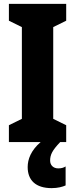

<svg xmlns="http://www.w3.org/2000/svg" viewBox="-20 -734 388 992"><path d="M239 96C239 66 249 44 291 0H322V-87L255 -120V-594L322 -627V-714H26V-627L93 -594V-120L26 -87V0H190C140 43 123 89 123 129C123 197 164 238 247 238C279 238 304 231 319 224V126C309 132 299 136 281 136C255 136 239 119 239 96Z"/></svg>

Font: Noto Sans Bengali ExtraCondensed ExtraBold
Style: Regular
Weight: 800
Width: 2
Designer: Joana Ranito - Universal Thirst; Jelle Bosma - Monotype Design Team
Foundry: Universal Thirst ehf.
Version: Version 3.000